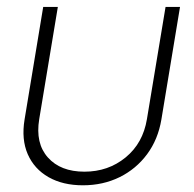

<svg xmlns="http://www.w3.org/2000/svg" viewBox="-20 -536 570 564"><path d="M223.6 8.3Q164.6 8.3 122.6 -15.6Q80.6 -39.6 61.5 -83Q42.5 -126.5 52.2 -185.1L106.9 -515.6H149.9L95.2 -186Q83.5 -115.2 120.6 -73.5Q157.7 -31.7 228 -31.7Q297.9 -31.7 348.9 -73.5Q399.9 -115.2 411.6 -186L466.3 -515.6H508.8L454.1 -185.1Q444.3 -126.5 412.1 -83Q379.9 -39.6 331.3 -15.6Q282.7 8.3 223.6 8.3Z"/></svg>

Font: Inter Display ExtraLight
Style: Italic
Weight: 200
Italic angle: -9.39999°
Designer: Rasmus Andersson
Foundry: rsms
Version: Version 4.000;git-a52131595